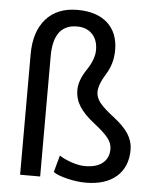

<svg xmlns="http://www.w3.org/2000/svg" viewBox="-54 -805 703 861"><g transform="rotate(5 297.5 -374.5)"><path d="M158.2 0V-541.5C158.2 -636.9 193.7 -684.6 264.6 -684.6C293.3 -684.6 316.1 -675.9 333 -658.4C349.9 -641 358.4 -617 358.4 -586.4C358.4 -559.1 347.1 -528.6 324.5 -494.9C301.8 -461.2 290.5 -429.9 290.5 -400.9C290.5 -374.5 297.6 -350.1 311.8 -327.6C325.9 -305.2 348.4 -282 379.2 -258.1C409.9 -234.1 431.3 -214.4 443.4 -198.7C455.4 -183.1 461.4 -166.8 461.4 -149.9C461.4 -123.2 452.2 -102.2 433.8 -86.9C415.4 -71.6 388.8 -64 354 -64C336.8 -64 317.1 -67.5 295.2 -74.7C273.2 -81.9 254.2 -90.7 238.3 -101.1L217.3 -25.4C229.7 -16.3 250.6 -8.1 280 -1C309.5 6.2 337.4 9.8 363.8 9.8C423 9.8 469.2 -4.7 502.2 -33.7C535.2 -62.7 551.8 -103 551.8 -154.8C551.8 -179.5 544.8 -203 530.8 -225.1C516.8 -247.2 494.5 -270 463.9 -293.5C433.3 -316.9 411.9 -336.3 399.7 -351.8C387.5 -367.3 381.3 -383.3 381.3 -399.9C381.3 -422.4 391.8 -450.1 412.6 -483.2C433.4 -516.2 443.8 -553.1 443.8 -593.8C443.8 -645.5 427.8 -686 395.8 -715.1C363.7 -744.2 318.4 -758.8 259.8 -758.8C199.2 -758.8 152.1 -739.7 118.4 -701.4C84.7 -663.2 67.9 -610.2 67.9 -542.5V0Z"/></g></svg>

Font: Roboto1
Style: rg
Weight: 400
Designer: Google
Version: Version 2.137; 2017